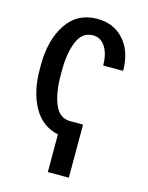

<svg xmlns="http://www.w3.org/2000/svg" viewBox="-110 -607 662 858"><g transform="rotate(15 221.0 -178.5)"><path d="M293 180.7H195.8V6.3Q120.6 -9.3 81.3 -79.8Q42 -150.4 42 -254.4V-272.9Q42 -389.6 91.6 -463.9Q141.1 -538.1 233.4 -538.1Q310.1 -538.1 356.9 -485.1Q403.8 -432.1 403.8 -343.3H311.5Q311.5 -397 290.3 -429.4Q269 -461.9 233.4 -461.9Q183.6 -461.9 161.4 -408.4Q139.2 -355 139.2 -272.9V-254.4Q139.2 -170.9 161.4 -117.9Q183.6 -64.9 233.4 -64.9H293Z"/></g></svg>

Font: Franco
Style: Regular
Weight: 400
Designer: Google
Version: Version 1.200311; 2013